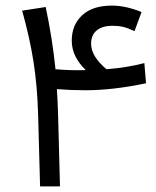

<svg xmlns="http://www.w3.org/2000/svg" viewBox="-20 -665 556 685"><path d="M285 -343Q232 -343 183 -347Q185 -318 187 -264L194 0H123L116 -256Q113 -359 99.5 -445Q86 -531 59 -627L143 -640Q167 -527 178 -418Q235 -413 286 -415Q236 -463 236 -520Q236 -576 273 -610.5Q310 -645 379 -645Q429 -645 485 -622L460 -554Q436 -565 419.5 -569Q403 -573 382 -573Q345 -573 325 -556.5Q305 -540 305 -509Q305 -464 360 -418Q435 -424 495 -440L501 -368Q383 -343 285 -343Z"/></svg>

Font: FiraGO Book
Style: Italic
Weight: 350
Italic angle: -8°
Designer: bBox Type GmbH
Foundry: bBox Type GmbH
Version: Version 1.001